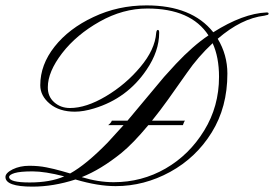

<svg xmlns="http://www.w3.org/2000/svg" viewBox="-37 -696 1025 719"><path d="M85 -54.2Q38.1 -54.2 17.6 -47.9Q-2.9 -41.5 -2.9 -33.2Q-2.9 -12.7 74.2 -12.7Q151.4 -12.7 203.6 -35.6Q131.3 -54.2 85 -54.2ZM388.7 -13.7Q494.1 -13.7 583 -64.9Q671.9 -116.2 727.5 -207Q783.2 -297.4 783.2 -408.2Q783.2 -481.9 759.3 -534.2Q704.6 -483.4 663.1 -423.3L592.3 -323.2Q563 -282.2 532.2 -244.1H655.8Q652.3 -240.7 647.9 -227.5H518.6Q460.4 -157.7 417.5 -123Q339.8 -60.5 269 -32.7Q331.1 -13.7 388.7 -13.7ZM84.5 2.9Q-16.6 2.9 -16.6 -33.2Q-16.6 -48.3 10.7 -62Q38.1 -75.2 72.8 -75.2Q107.4 -75.2 136.7 -69.3Q166 -63.5 193.4 -55.7Q220.7 -47.9 222.2 -47.4Q223.6 -47.4 225.6 -46.4Q285.6 -79.6 366.2 -162.1L425.8 -227.5H368.2Q378.9 -235.8 381.8 -244.1H440.4L577.6 -408.2L621.6 -456.5Q685.5 -524.4 743.7 -563.5Q678.2 -664.1 514.6 -664.1Q423.3 -664.1 336.4 -615.2Q249.5 -566.4 195.8 -497.1Q142.1 -427.2 142.1 -369.6Q141.6 -334.5 166 -313Q190.4 -291.5 225.1 -291.5Q285.6 -291.5 359.4 -335.4Q433.6 -379.4 488.3 -444.8Q543.5 -510.3 547.9 -572.8Q549.3 -584 554.2 -584Q559.1 -584 559.1 -573.7Q559.1 -503.9 511.7 -434.6Q439.5 -327.6 315.4 -290Q275.4 -277.8 243.2 -277.8Q185.5 -277.8 149.9 -307.1Q113.8 -336.9 113.8 -377Q113.8 -453.6 167.5 -521.5Q221.2 -589.4 313 -632.3Q404.8 -675.8 511.7 -675.8Q681.6 -675.8 761.7 -575.2Q873 -645.5 961.4 -649.4Q968.8 -649.4 968.8 -645.5Q968.8 -641.6 966.3 -640.6Q963.9 -639.6 952.6 -637.2Q866.7 -627 778.3 -550.8Q814.5 -490.7 814.5 -420.4Q814.5 -294.4 755.9 -200.2Q697.3 -105.5 600.1 -52.2Q502.9 1 396 1Q329.1 1 245.6 -23.9Q163.1 2.9 84.5 2.9Z"/></svg>

Font: PinyonScript
Style: Regular
Weight: 400
Designer: Nicole Fally
Foundry: Nicole Fally
Version: Version 1.005